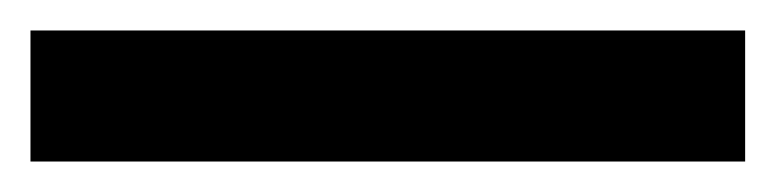

<svg xmlns="http://www.w3.org/2000/svg" viewBox="-22 60 509 126"><path d="M467 166H-2V80H467Z"/></svg>

Font: Noto Sans Lao Looped SemiBold
Style: Regular
Weight: 600
Designer: Mark Frömberg, Ben Mitchell
Foundry: The Fontpad Ltd
Version: Version 1.002; ttfautohint (v1.8.4.7-5d5b)